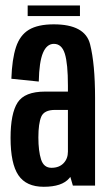

<svg xmlns="http://www.w3.org/2000/svg" viewBox="-20 -694 404 718"><path d="M252.5 0 243 -32.5Q241 -30 239 -27.5Q212 4.5 143.5 4.5Q78 4.5 48.8 -38.8Q19.5 -82 19.5 -178.5Q19.5 -269.5 45.8 -310.5Q72 -351.5 149 -351.5H234V-373.5Q234 -456 222.5 -493Q211 -530 181.5 -530Q155 -530 140.8 -496.5Q126.5 -463 125 -389L22.5 -399.5Q25 -473 39.8 -517.8Q54.5 -562.5 88.2 -582.8Q122 -603 181 -603Q298 -603 316.8 -528.8Q335.5 -454.5 335.5 -328.5V0ZM234 -127V-283H186Q145 -283 134.2 -257.5Q123.5 -232 123.5 -180Q123.5 -129.5 133.5 -98Q143.5 -66.5 172.5 -66.5Q201 -66.5 217.5 -83.5Q234 -100.5 234 -127ZM83.5 -634V-673.5H279V-634Z"/></svg>

Font: Anybody Condensed Medium
Style: Regular
Weight: 500
Width: 3
Designer: Tyler Finck
Foundry: Etcetera Type Company
Version: Version 1.010; ttfautohint (v1.8.3) -l 8 -r 50 -G 200 -x 14 